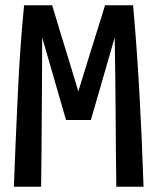

<svg xmlns="http://www.w3.org/2000/svg" viewBox="-20 -713 600 733"><path d="M33 0Q36 -88 40 -177Q44 -266 48 -354Q52 -442 58 -527.5Q64 -613 72 -693H179Q193 -646 210 -590.5Q227 -535 245 -476.5Q263 -418 279 -364Q297 -421 314.5 -479Q332 -537 349.5 -591.5Q367 -646 381 -693H488Q495 -617 501 -533.5Q507 -450 512 -362Q517 -274 521 -183Q525 -92 528 0H424Q423 -63 422.5 -133.5Q422 -204 421.5 -277.5Q421 -351 420 -425Q419 -499 418 -570L327 -255H232L141 -570Q141 -500 140.5 -426Q140 -352 139.5 -278Q139 -204 138.5 -133.5Q138 -63 137 0Z"/></svg>

Font: Ubuntu Sans Mono Medium
Style: Regular
Weight: 500
Monospace: yes
Designer: Dalton Maag Ltd
Foundry: Dalton Maag Ltd
Version: Version 1.006